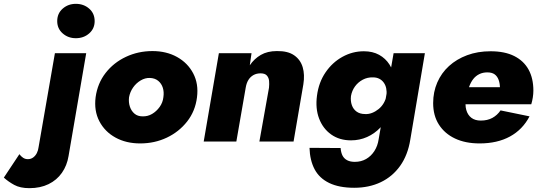

<svg xmlns="http://www.w3.org/2000/svg" viewBox="-181 -737 2805 1000"><path d="M117 -627Q117 -588 145.5 -563Q174 -538 214 -538Q255 -538 283.5 -563Q312 -588 312 -627Q312 -667 283.5 -692Q255 -717 214 -717Q174 -717 145.5 -692Q117 -667 117 -627ZM-80 66 -161 188Q-138 209 -107 226Q-76 243 -28 243Q29 243 72 222Q115 201 141.5 163Q168 125 176 76L268 -460H105L20 29Q18 46 11 60Q4 74 -8 83Q-20 92 -36 92Q-50 92 -61 84.5Q-72 77 -80 66Z M317 -231Q308 -160 336.5 -105.5Q365 -51 420.5 -20.5Q476 10 549 10Q624 10 687.5 -20Q751 -50 793.5 -104Q836 -158 845 -230Q854 -300 825.5 -354.5Q797 -409 741.5 -440Q686 -471 613 -471Q539 -471 475 -441Q411 -411 369 -357Q327 -303 317 -231ZM491 -230Q496 -258 512 -281Q528 -304 551.5 -318Q575 -332 600 -331Q626 -330 643 -316Q660 -302 667 -280Q674 -258 670 -231Q667 -203 650.5 -180Q634 -157 611 -143.5Q588 -130 561 -131Q536 -131 519.5 -145Q503 -159 495.5 -181.5Q488 -204 491 -230Z M1220 -280 1170 0H1348L1399 -298Q1407 -348 1395.5 -387Q1384 -426 1351 -449Q1318 -472 1261 -471Q1212 -471 1177.5 -451Q1143 -431 1120 -397L1129 -460H959L880 0H1050L1099 -282Q1103 -305 1113 -321Q1123 -337 1139 -346Q1155 -355 1176 -355Q1199 -355 1209 -343.5Q1219 -332 1220.5 -315.5Q1222 -299 1220 -280Z M1431 33Q1433 98 1457.5 144.5Q1482 191 1533.5 216Q1585 241 1664 241Q1741 241 1802 212Q1863 183 1903 127Q1943 71 1956 -10L2032 -460H1869L1791 -11Q1786 23 1769 49.5Q1752 76 1726 91Q1700 106 1667 106Q1643 106 1627 97.5Q1611 89 1603 73.5Q1595 58 1593 34ZM1470 -239Q1461 -172 1481 -119.5Q1501 -67 1544 -36.5Q1587 -6 1647 -6Q1692 -6 1731 -23.5Q1770 -41 1800 -72.5Q1830 -104 1850 -146.5Q1870 -189 1876 -238Q1882 -286 1875 -327.5Q1868 -369 1847.5 -401Q1827 -433 1793.5 -451.5Q1760 -470 1714 -470Q1655 -470 1602.5 -441Q1550 -412 1514.5 -360Q1479 -308 1470 -239ZM1647 -237Q1652 -265 1668 -287Q1684 -309 1708.5 -322Q1733 -335 1762 -334Q1780 -334 1794 -327Q1808 -320 1817.5 -307Q1827 -294 1830.5 -277Q1834 -260 1832 -239Q1828 -218 1817.5 -200Q1807 -182 1791 -169Q1775 -156 1757 -149Q1739 -142 1721 -143Q1694 -143 1676.5 -155.5Q1659 -168 1651.5 -189.5Q1644 -211 1647 -237Z M2317 10Q2409 10 2475 -26Q2541 -62 2577 -131L2426 -162Q2409 -137 2383.5 -123Q2358 -109 2323 -109Q2293 -109 2274 -123.5Q2255 -138 2247.5 -164.5Q2240 -191 2247 -225Q2253 -259 2262 -284Q2271 -309 2284 -325.5Q2297 -342 2315.5 -351Q2334 -360 2357 -360Q2381 -360 2395 -350Q2409 -340 2416 -321Q2423 -302 2423 -276Q2423 -268 2419 -257Q2415 -246 2409 -237L2446 -283H2159V-194H2586Q2591 -210 2594 -229Q2597 -248 2597 -265Q2597 -329 2572 -374.5Q2547 -420 2497.5 -445Q2448 -470 2374 -470Q2307 -470 2252 -449.5Q2197 -429 2157.5 -393Q2118 -357 2096.5 -307.5Q2075 -258 2075 -200Q2075 -135 2105 -88Q2135 -41 2189 -15.5Q2243 10 2317 10Z"/></svg>

Font: Jost ExtraBold
Style: Italic
Weight: 800
Italic angle: -5°
Version: Version 3.710